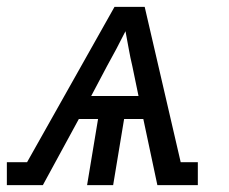

<svg xmlns="http://www.w3.org/2000/svg" viewBox="-48 -540 668 560"><path d="M-28 0V-67H31L286 -520H374L479 -67H529V0H411L370 -193H314L282 0H206L238 -193H182L77 0ZM218 -260H356L338 -347Q332 -372 327.5 -397.5Q323 -423 318 -449Q305 -423 291.5 -397.5Q278 -372 264 -347Z"/></svg>

Font: Iosevka HT Extended
Style: Italic
Weight: 400
Width: 7
Italic angle: -9°
Monospace: yes
Designer: Belleve Invis
Foundry: Belleve Invis
Version: Version 32.3.0; ttfautohint (v1.8.4)